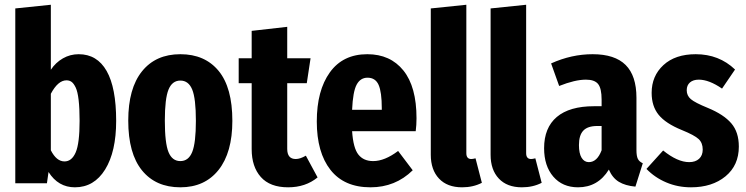

<svg xmlns="http://www.w3.org/2000/svg" viewBox="-20 -778 3168 815"><path d="M314 -547.9Q392.1 -547.9 432.6 -476.8Q473.1 -405.8 473.1 -265.1Q473.1 -134.3 426.3 -58.6Q379.4 17.1 297.9 17.1Q227.1 17.1 186 -47.9L179.2 0H44.9V-742.2L195.8 -757.8V-481.9Q216.3 -512.7 247.1 -530.3Q277.8 -547.9 314 -547.9ZM253.9 -92.8Q284.7 -92.8 301.3 -131.1Q317.9 -169.4 317.9 -265.1Q317.9 -318.4 313.7 -353.8Q309.6 -389.2 301.3 -406.5Q293 -423.8 283.9 -430.4Q274.9 -437 262.2 -437Q226.1 -437 195.8 -379.9V-140.1Q219.7 -92.8 253.9 -92.8Z M745.6 -547.9Q849.6 -547.9 908 -477.1Q966.3 -406.2 966.3 -265.1Q966.3 -130.4 907.7 -56.6Q849.1 17.1 745.6 17.1Q641.1 17.1 582.8 -54.7Q524.4 -126.5 524.4 -266.1Q524.4 -402.8 582.8 -475.3Q641.1 -547.9 745.6 -547.9ZM679.7 -266.1Q679.7 -170.4 695.3 -132.3Q710.9 -94.2 745.6 -94.2Q780.3 -94.2 795.9 -132.8Q811.5 -171.4 811.5 -265.1Q811.5 -359.9 795.9 -397.9Q780.3 -436 745.6 -436Q710.9 -436 695.3 -397.7Q679.7 -359.4 679.7 -266.1Z M1278.3 -117.2 1328.1 -24.9Q1276.9 17.1 1203.1 17.1Q1126 17.1 1087.2 -26.6Q1048.3 -70.3 1048.3 -145V-424.8H993.2V-530.8H1048.3V-647L1199.2 -664.1V-530.8H1298.3L1282.2 -424.8H1199.2V-146Q1199.2 -103 1235.4 -103Q1253.9 -103 1278.3 -117.2Z M1748 -275.9Q1748 -247.6 1744.6 -221.2H1474.6Q1479.5 -148.9 1501.5 -121.6Q1523.4 -94.2 1564 -94.2Q1612.8 -94.2 1669.9 -137.2L1731.9 -55.2Q1658.2 17.1 1552.7 17.1Q1440.9 17.1 1382.8 -56.9Q1324.7 -130.9 1324.7 -262.2Q1324.7 -393.6 1380.1 -470.7Q1435.5 -547.9 1539.1 -547.9Q1636.7 -547.9 1692.4 -478.8Q1748 -409.7 1748 -275.9ZM1600.6 -312V-318.8Q1600.6 -386.7 1587.2 -417.5Q1573.7 -448.2 1540 -448.2Q1509.8 -448.2 1493.9 -418.7Q1478 -389.2 1474.6 -312Z M1941.4 17.1Q1878.4 17.1 1843.5 -20Q1808.6 -57.1 1808.6 -121.1V-742.2L1959.5 -757.8V-127.9Q1959.5 -103 1980.5 -103Q1986.8 -103 1998.5 -106L2025.4 -2Q1988.3 17.1 1941.4 17.1Z M2195.3 17.1Q2132.3 17.1 2097.4 -20Q2062.5 -57.1 2062.5 -121.1V-742.2L2213.4 -757.8V-127.9Q2213.4 -103 2234.4 -103Q2240.7 -103 2252.4 -106L2279.3 -2Q2242.2 17.1 2195.3 17.1Z M2681.6 -141.1Q2681.6 -115.7 2687.5 -103.8Q2693.4 -91.8 2708.5 -85L2677.2 14.2Q2634.3 10.3 2606.9 -6.3Q2579.6 -22.9 2564.5 -58.1Q2518.1 17.1 2433.6 17.1Q2367.7 17.1 2328.6 -28.3Q2289.6 -73.7 2289.6 -148.9Q2289.6 -235.8 2343.5 -281.5Q2397.5 -327.1 2501.5 -327.1H2533.7V-355Q2533.7 -402.8 2518.8 -421.4Q2503.9 -439.9 2467.3 -439.9Q2420.9 -439.9 2353.5 -413.1L2319.3 -508.8Q2405.8 -547.9 2495.6 -547.9Q2589.8 -547.9 2635.7 -502.2Q2681.6 -456.5 2681.6 -362.8ZM2479.5 -89.8Q2514.6 -89.8 2533.7 -140.1V-243.2H2515.6Q2474.6 -243.2 2456.1 -223.6Q2437.5 -204.1 2437.5 -162.1Q2437.5 -127 2448.7 -108.4Q2460 -89.8 2479.5 -89.8Z M2933.1 -547.9Q3032.2 -547.9 3100.1 -482.9L3044.9 -401.9Q2989.7 -439.9 2946.3 -439.9Q2922.4 -439.9 2908.7 -428Q2895 -416 2895 -395Q2895 -372.1 2912.4 -357.2Q2929.7 -342.3 2984.9 -319.8Q3052.2 -292 3084.2 -254.6Q3116.2 -217.3 3116.2 -155.8Q3116.2 -76.2 3059.6 -29.5Q3002.9 17.1 2913.1 17.1Q2856.9 17.1 2808.1 -3.7Q2759.3 -24.4 2724.1 -61L2794.9 -139.2Q2856 -89.8 2905.3 -89.8Q2932.1 -89.8 2947.5 -104Q2962.9 -118.2 2962.9 -143.1Q2962.9 -171.4 2945.6 -187.7Q2928.2 -204.1 2874 -226.1Q2805.7 -253.9 2775.9 -290.5Q2746.1 -327.1 2746.1 -383.8Q2746.1 -455.6 2796.1 -501.7Q2846.2 -547.9 2933.1 -547.9Z"/></svg>

Font: Fira Sans Compressed
Style: Bold
Weight: 700
Width: 1
Designer: Carrois Corporate & Edenspiekermann AG
Foundry: Carrois Corporate GbR & Edenspiekermann AG
Version: Version 4.203;PS 004.203;hotconv 1.0.88;makeotf.lib2.5.64775